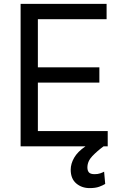

<svg xmlns="http://www.w3.org/2000/svg" viewBox="-20 -747 627 980"><path d="M529.8 -78.1V0H508.5Q476.6 23.4 451.3 49.7Q426.1 76 426.1 108Q426.1 123.9 433.9 133Q441.8 142 463.1 142Q479 142 491.5 137.8Q503.9 133.5 511.4 129.3L517 191.8Q505.3 199.2 486.3 206.1Q467.3 213.1 437.5 213.1Q397 213.1 369 189.1Q340.9 165.1 340.9 119.3Q340.9 88.8 358.5 58.1Q376.1 27.3 416.2 0H85.2V-727.3H524.1V-649.1H173.3V-403.4H487.2V-325.3H173.3V-78.1Z"/></svg>

Font: Inter UI
Style: Regular
Weight: 400
Designer: Rasmus Andersson
Foundry: rsms
Version: Version 2.2